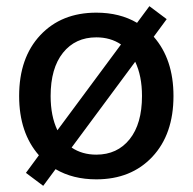

<svg xmlns="http://www.w3.org/2000/svg" viewBox="-20 -571 624 622"><path d="M160 -23 120 31 64 -11 106 -68Q42 -141 42 -260Q42 -384 110.5 -457Q179 -530 292 -530Q368 -530 424 -497L464 -551L520 -509L478 -452Q542 -379 542 -260Q542 -136 473.5 -63Q405 10 292 10Q216 10 160 -23ZM212 -93Q246 -70 292 -70Q360 -70 400 -120Q440 -170 440 -260Q440 -325 418 -371ZM166 -149 372 -427Q338 -450 292 -450Q224 -450 184 -400Q144 -350 144 -260Q144 -195 166 -149Z"/></svg>

Font: M PLUS 1p Medium
Style: Regular
Weight: 500
Version: Version 1.062